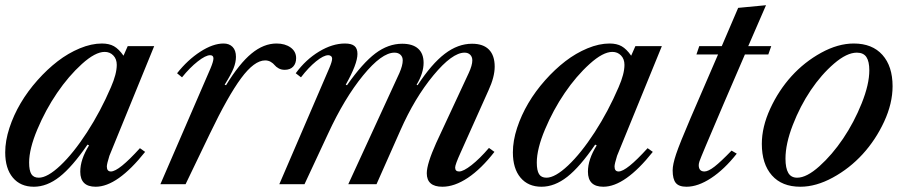

<svg xmlns="http://www.w3.org/2000/svg" viewBox="-20 -707 3488 737"><path d="M371.1 -540Q398.9 -540 417.5 -529.5Q436 -519 454.1 -493.2L470.2 -529.8H571.8L399.9 -108.9Q390.1 -77.6 390.1 -67.9Q390.1 -48.8 405.8 -48.8Q436 -48.8 517.1 -138.2L537.1 -124Q430.7 9.8 347.2 9.8Q288.1 9.8 288.1 -47.9Q288.1 -95.2 321.8 -148.9L315.9 -151.9Q257.3 -66.4 208.7 -28.3Q160.2 9.8 109.9 9.8Q58.6 9.8 29.3 -25.1Q0 -60.1 0 -122.1Q0 -166.5 16.1 -215.8Q32.2 -265.1 59.3 -311Q86.4 -356.9 123.8 -398.9Q161.1 -440.9 201.4 -471.9Q241.7 -502.9 286.4 -521.5Q331.1 -540 371.1 -540ZM128.9 -24.9Q162.1 -24.9 211.9 -71.8Q261.7 -118.7 314 -199.2Q366.2 -279.8 405.8 -372.1Q428.2 -423.3 428.2 -458Q428.2 -480.5 415 -494.1Q401.9 -507.8 381.8 -507.8Q345.7 -507.8 294.4 -461.4Q243.2 -415 199 -350.1Q154.8 -285.2 123.3 -210.2Q91.8 -135.3 91.8 -83Q91.8 -52.7 100.3 -38.8Q108.9 -24.9 128.9 -24.9Z M1041.5 -540Q1074.2 -540 1095.5 -524.7Q1116.7 -509.3 1116.7 -483.9Q1116.7 -463.4 1105.2 -451.2Q1093.8 -439 1072.8 -439Q1059.6 -439 1049.6 -444.6Q1039.6 -450.2 1034.2 -457Q1028.8 -463.9 1019.3 -469.5Q1009.8 -475.1 997.6 -475.1Q956.1 -475.1 905.5 -406.7Q855 -338.4 785.6 -193.8L692.4 0H595.7L788.6 -445.8Q799.3 -471.7 799.3 -482.9Q799.3 -495.1 786.6 -495.1Q769.5 -495.1 739 -471.2Q708.5 -447.3 678.7 -410.2L659.7 -425.8Q700.2 -477.1 748.8 -508.5Q797.4 -540 838.4 -540Q859.9 -540 872.8 -526.9Q885.7 -513.7 885.7 -488.8Q885.7 -468.3 876.7 -445.3Q867.7 -422.4 842.3 -381.8L847.7 -379.9Q898.9 -463.4 945.6 -501.7Q992.2 -540 1041.5 -540Z M1579.1 -381.8 1583 -379.9Q1636.7 -461.9 1687.3 -500.5Q1737.8 -539.1 1792 -539.1Q1835 -539.1 1856.9 -516.6Q1878.9 -494.1 1878.9 -451.2Q1878.9 -411.6 1855 -359.9L1748 -121.1Q1727.1 -75.2 1727.1 -64Q1727.1 -48.8 1742.2 -48.8Q1758.8 -48.8 1790 -73.2Q1821.3 -97.7 1856.9 -139.2L1877.9 -124Q1827.1 -58.6 1775.9 -24.4Q1724.6 9.8 1678.2 9.8Q1618.2 9.8 1618.2 -42Q1618.2 -77.6 1654.3 -158.2L1779.3 -426.8Q1793 -456.5 1793 -475.1Q1793 -488.8 1784.9 -496.8Q1776.9 -504.9 1763.2 -504.9Q1715.8 -504.9 1643.8 -418Q1571.8 -331.1 1517.1 -207L1425.3 0H1316.9L1513.2 -426.8Q1525.9 -456.1 1525.9 -475.1Q1525.9 -488.8 1517.3 -496.8Q1508.8 -504.9 1494.1 -504.9Q1445.3 -504.9 1373.8 -417.5Q1302.2 -330.1 1239.3 -193.8L1148.9 0H1052.2L1244.1 -445.8Q1254.9 -471.2 1254.9 -481.9Q1254.9 -487.8 1250.7 -491.5Q1246.6 -495.1 1240.2 -495.1Q1222.2 -495.1 1193.1 -471.4Q1164.1 -447.8 1135.3 -410.2L1115.2 -425.8Q1153.3 -478 1204.6 -509Q1255.9 -540 1304.2 -540Q1329.1 -540 1340.6 -530.5Q1352.1 -521 1352.1 -500Q1352.1 -461.4 1307.1 -381.8L1312 -379.9Q1371.6 -464.8 1420.9 -502Q1470.2 -539.1 1523.9 -539.1Q1564 -539.1 1585 -520.3Q1606 -501.5 1606 -465.8Q1606 -426.3 1579.1 -381.8Z M2319.8 -540Q2347.7 -540 2366.2 -529.5Q2384.8 -519 2402.8 -493.2L2418.9 -529.8H2520.5L2348.6 -108.9Q2338.9 -77.6 2338.9 -67.9Q2338.9 -48.8 2354.5 -48.8Q2384.8 -48.8 2465.8 -138.2L2485.8 -124Q2379.4 9.8 2295.9 9.8Q2236.8 9.8 2236.8 -47.9Q2236.8 -95.2 2270.5 -148.9L2264.6 -151.9Q2206.1 -66.4 2157.5 -28.3Q2108.9 9.8 2058.6 9.8Q2007.3 9.8 1978 -25.1Q1948.7 -60.1 1948.7 -122.1Q1948.7 -166.5 1964.8 -215.8Q1981 -265.1 2008.1 -311Q2035.2 -356.9 2072.5 -398.9Q2109.9 -440.9 2150.1 -471.9Q2190.4 -502.9 2235.1 -521.5Q2279.8 -540 2319.8 -540ZM2077.6 -24.9Q2110.8 -24.9 2160.6 -71.8Q2210.4 -118.7 2262.7 -199.2Q2314.9 -279.8 2354.5 -372.1Q2377 -423.3 2377 -458Q2377 -480.5 2363.8 -494.1Q2350.6 -507.8 2330.6 -507.8Q2294.4 -507.8 2243.2 -461.4Q2191.9 -415 2147.7 -350.1Q2103.5 -285.2 2072 -210.2Q2040.5 -135.3 2040.5 -83Q2040.5 -52.7 2049.1 -38.8Q2057.6 -24.9 2077.6 -24.9Z M2653.3 -498 2664.1 -529.8H2750.5L2813.5 -676.8L2920.4 -687L2852.1 -529.8H2940.4L2929.2 -498H2839.4L2756.3 -305.2Q2669.4 -102.1 2665 -87.9Q2662.1 -79.1 2662.1 -73.2Q2662.1 -48.8 2684.1 -48.8Q2698.7 -48.8 2722.7 -67.4Q2746.6 -85.9 2788.1 -128.9L2808.1 -117.2Q2760.3 -56.6 2709.7 -23.4Q2659.2 9.8 2615.2 9.8Q2585.9 9.8 2574 -4.9Q2562 -19.5 2562 -53.2Q2562 -75.7 2575.2 -115.2Q2588.4 -154.8 2631.3 -254.9L2736.3 -498Z M3052.2 9.8Q2981.4 9.8 2942.9 -33.9Q2904.3 -77.6 2904.3 -154.8Q2904.3 -219.7 2936.5 -289.8Q2968.8 -359.9 3018.3 -414.6Q3067.9 -469.2 3132.3 -504.6Q3196.8 -540 3257.3 -540Q3328.1 -540 3367.2 -496.3Q3406.2 -452.6 3406.2 -376Q3406.2 -310.1 3373.8 -240Q3341.3 -169.9 3291.3 -115.2Q3241.2 -60.5 3176.8 -25.4Q3112.3 9.8 3052.2 9.8ZM3269 -504.9Q3230.5 -504.9 3181.6 -462.9Q3132.8 -420.9 3092 -360.4Q3051.3 -299.8 3023.2 -227.3Q2995.1 -154.8 2995.1 -98.1Q2995.1 -61.5 3005.9 -43.2Q3016.6 -24.9 3040 -24.9Q3076.2 -24.9 3125.2 -68.8Q3174.3 -112.8 3216.3 -175Q3258.3 -237.3 3287.6 -310.3Q3316.9 -383.3 3316.9 -437Q3316.9 -471.2 3305.7 -488Q3294.4 -504.9 3269 -504.9Z"/></svg>

Font: Libre Caslon Text
Style: Italic
Weight: 400
Italic angle: -25°
Designer: Pablo Impallari, Rodrigo Fuenzalida
Foundry: Pablo Impallari, Rodrigo Fuenzalida
Version: Version 1.002